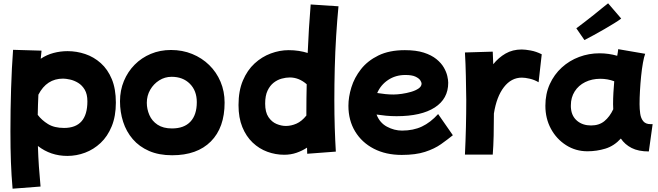

<svg xmlns="http://www.w3.org/2000/svg" viewBox="-20 -856 3977 1160"><path d="M56 284Q49 204 46 123Q43 42 43 -64Q43 -193 47 -321Q51 -449 59 -555L231 -550Q228 -527 226 -501Q262 -525 303.5 -536Q345 -547 388 -547Q443 -547 495 -529.5Q547 -512 589 -474.5Q631 -437 655.5 -378Q680 -319 680 -236Q680 -154 655 -93Q630 -32 588 7.5Q546 47 494 66.5Q442 86 387 86Q286 86 209 26Q211 90 215 149.5Q219 209 225 271ZM361 -381Q262 -381 212 -284Q209 -224 208 -162Q232 -130 270 -106.5Q308 -83 367 -83Q508 -83 508 -244Q508 -287 492 -314Q476 -341 452 -355.5Q428 -370 403 -375.5Q378 -381 361 -381Z M1020 82Q940 82 880.5 56Q821 30 782 -15.5Q743 -61 724 -120Q705 -179 705 -244Q705 -310 728.5 -366.5Q752 -423 793.5 -465Q835 -507 891 -530.5Q947 -554 1013 -554Q1082 -554 1141 -530Q1200 -506 1244 -463Q1288 -420 1312.5 -362Q1337 -304 1337 -236Q1337 -85 1254 -1.5Q1171 82 1020 82ZM1019 -80Q1092 -80 1130.5 -121Q1169 -162 1169 -239Q1169 -308 1127 -350Q1085 -392 1017 -392Q976 -392 942 -370.5Q908 -349 887.5 -313.5Q867 -278 867 -235Q867 -197 882.5 -161Q898 -125 932 -102.5Q966 -80 1019 -80Z M1697 79Q1645 79 1595.5 61Q1546 43 1506.5 5.5Q1467 -32 1444 -88.5Q1421 -145 1421 -221Q1421 -307 1447.5 -369.5Q1474 -432 1518 -472.5Q1562 -513 1616 -533Q1670 -553 1724 -553Q1756 -553 1785 -548.5Q1814 -544 1839 -536Q1842 -609 1846.5 -683Q1851 -757 1857 -829L2025 -818Q2017 -735 2011 -639.5Q2005 -544 2002.5 -445Q2000 -346 2000 -252Q2000 -164 2002.5 -84.5Q2005 -5 2009 60L1836 73Q1835 54 1835 36Q1806 55 1771.5 67Q1737 79 1697 79ZM1582 -230Q1582 -178 1602 -148.5Q1622 -119 1651 -107Q1680 -95 1707 -95Q1739 -95 1771 -109Q1803 -123 1831 -158Q1831 -170 1831 -181Q1831 -262 1833 -347Q1786 -388 1731 -388Q1708 -388 1682 -381Q1656 -374 1633.5 -356.5Q1611 -339 1596.5 -308.5Q1582 -278 1582 -230Z M2407 80Q2311 80 2238.5 42.5Q2166 5 2125.5 -62Q2085 -129 2085 -217Q2085 -270 2103 -328.5Q2121 -387 2161 -438Q2201 -489 2266.5 -521Q2332 -553 2426 -553Q2494 -553 2540.5 -538Q2587 -523 2616.5 -499Q2646 -475 2661.5 -448Q2677 -421 2682.5 -396.5Q2688 -372 2688 -356Q2688 -259 2606.5 -206.5Q2525 -154 2376 -154Q2342 -154 2311.5 -157Q2281 -160 2255 -164Q2274 -114 2318 -90.5Q2362 -67 2409 -67Q2477 -67 2529 -91.5Q2581 -116 2627 -167L2716 -39Q2684 -13 2644.5 15Q2605 43 2548 61.5Q2491 80 2407 80ZM2429 -403Q2370 -403 2325 -373Q2280 -343 2259 -294Q2284 -290 2308.5 -287.5Q2333 -285 2357 -285Q2379 -285 2407.5 -289Q2436 -293 2463.5 -301Q2491 -309 2509 -321.5Q2527 -334 2527 -351Q2527 -359 2519 -371Q2511 -383 2490 -393Q2469 -403 2429 -403Z M2789 78Q2793 -5 2795 -88Q2797 -171 2797 -252Q2796 -326 2794.5 -398.5Q2793 -471 2789 -539L2957 -544Q2958 -507 2960 -468Q2992 -508 3034.5 -532.5Q3077 -557 3132 -557Q3153 -557 3186 -551Q3219 -545 3253 -528L3234 -359Q3209 -374 3180.5 -380.5Q3152 -387 3133 -387Q3069 -387 3024.5 -329.5Q2980 -272 2964 -170Q2964 -100 2962.5 -36.5Q2961 27 2957 78Z M3529 58Q3458 58 3400 21Q3342 -16 3308.5 -78Q3275 -140 3275 -217Q3275 -289 3301.5 -347.5Q3328 -406 3374 -448Q3420 -490 3479 -512Q3538 -534 3602 -534Q3657 -534 3709 -519Q3713 -539 3715 -559L3878 -531Q3871 -513 3864.5 -477Q3858 -441 3853.5 -396.5Q3849 -352 3846.5 -307.5Q3844 -263 3844 -227Q3844 -197 3848 -169Q3852 -141 3866.5 -123.5Q3881 -106 3910 -106H3923L3900 59Q3837 59 3796 38Q3755 17 3731 -19Q3690 26 3637.5 42Q3585 58 3529 58ZM3430 -198Q3435 -152 3468 -125Q3501 -98 3551 -98Q3600 -98 3632 -124.5Q3664 -151 3685 -196Q3684 -211 3684 -227Q3684 -261 3686 -296Q3688 -331 3691 -365Q3651 -380 3607 -380Q3556 -380 3515.5 -360Q3475 -340 3452 -303.5Q3429 -267 3429 -220Q3429 -214 3429 -208.5Q3429 -203 3430 -198ZM3511 -614 3462 -685Q3484 -702 3511.5 -722.5Q3539 -743 3566.5 -765.5Q3594 -788 3617 -806.5Q3640 -825 3654 -836L3733 -744Q3718 -732 3691 -715.5Q3664 -699 3631.5 -680Q3599 -661 3567.5 -644Q3536 -627 3511 -614Z"/></svg>

Font: KN Bobohei
Style: Bold
Weight: 700
Designer: Kingnam Type Foundry
Version: Version 1.710;March 18, 2023